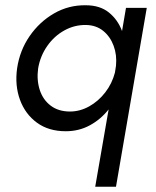

<svg xmlns="http://www.w3.org/2000/svg" viewBox="-20 -490 593 730"><path d="M45 -230Q55 -298 92.5 -352.5Q130 -407 185.5 -439Q241 -471 306 -470Q360 -470 394 -442.5Q428 -415 444 -372L459 -460H538L421 220H342L393 -74Q363 -36 321.5 -13.5Q280 9 230 9Q165 9 120.5 -23.5Q76 -56 56 -110.5Q36 -165 45 -230ZM125 -230Q119 -186 131 -148.5Q143 -111 172.5 -88.5Q202 -66 246 -66Q284 -66 319 -85.5Q354 -105 380 -138.5Q406 -172 417 -214L421 -240Q425 -281 412 -316Q399 -351 372.5 -372.5Q346 -394 308 -395Q264 -396 225 -374.5Q186 -353 159.5 -315Q133 -277 125 -230Z"/></svg>

Font: Von Book
Style: Italic
Weight: 400
Version: Version 4.000; ttfautohint (v1.8.4.7-5d5b)